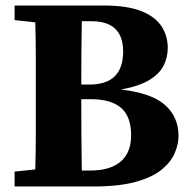

<svg xmlns="http://www.w3.org/2000/svg" viewBox="-20 -677 691 697"><path d="M309 -317H275Q275 -247 275.5 -183.5Q276 -120 277 -58H309Q379 -58 417.5 -90Q456 -122 456 -186Q456 -254 419.5 -285.5Q383 -317 309 -317ZM312 -600H277Q276 -544 275.5 -486Q275 -428 275 -370H303Q367 -370 397 -400.5Q427 -431 427 -490Q427 -600 312 -600ZM33 -604V-657H356Q441 -657 492 -637Q543 -617 566 -582Q589 -547 589 -503Q589 -469 574 -439Q559 -409 522 -386.5Q485 -364 419 -352Q531 -339 579.5 -295.5Q628 -252 628 -184Q628 -153 614 -120.5Q600 -88 566 -60.5Q532 -33 471.5 -16.5Q411 0 318 0H33V-54L108 -62Q110 -124 110 -187Q110 -250 110 -314V-343Q110 -406 110 -469.5Q110 -533 108 -596Z"/></svg>

Font: Source Serif 4
Style: Bold
Weight: 700
Designer: Frank Grießhammer
Foundry: Adobe
Version: Version 4.005;hotconv 1.1.0;makeotfexe 2.6.0